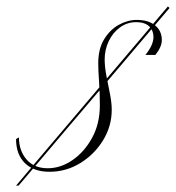

<svg xmlns="http://www.w3.org/2000/svg" viewBox="-20 -527 548 598"><path d="M30 -94 39 -99Q39 -58 62.5 -30.5Q86 -3 129 -3Q169 -3 206 -28.5Q243 -54 267 -98Q291 -142 291 -199Q291 -239 288.5 -273Q286 -307 286 -330Q286 -375 304.5 -405Q323 -435 350.5 -450Q378 -465 406 -465Q442 -465 463 -448Q484 -431 484 -402Q484 -381 464 -356H433Q458 -387 458 -412Q458 -432 444.5 -445Q431 -458 404 -458Q376 -458 353.5 -441.5Q331 -425 318.5 -398.5Q306 -372 306 -342Q306 -319 311.5 -290.5Q317 -262 322.5 -234.5Q328 -207 328 -185Q328 -134 301 -90Q274 -46 230 -19Q186 8 134 8Q85 8 57.5 -19Q30 -46 30 -94ZM503 -507 508 -502Q508 -502 488 -478.5Q468 -455 434.5 -415.5Q401 -376 359.5 -327Q318 -278 273 -225.5Q228 -173 186.5 -124Q145 -75 111.5 -35.5Q78 4 58 27.5Q38 51 38 51H30Q30 51 50 27.5Q70 4 103.5 -36Q137 -76 179.5 -125.5Q222 -175 266.5 -228Q311 -281 353.5 -330.5Q396 -380 429.5 -420Q463 -460 483 -483.5Q503 -507 503 -507Z"/></svg>

Font: Ballet
Style: Regular
Weight: 400
Designer: Maximiliano R. Sproviero
Foundry: Omnibus-Type
Version: Version 1.100